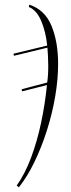

<svg xmlns="http://www.w3.org/2000/svg" viewBox="-20 -566 304 826"><path d="M52 232Q87 183 113.5 112.5Q140 42 157 -39Q174 -120 182 -200L75 -173L73 -182L183 -211Q188 -244 187.5 -286Q187 -328 184 -361L40 -326L38 -335L183 -370Q177 -429 157.5 -475.5Q138 -522 104 -536L106 -546Q173 -524 201.5 -455Q230 -386 230 -291Q230 -225 217.5 -151.5Q205 -78 182 -5.5Q159 67 128 131Q97 195 61 240Z"/></svg>

Font: Noto Serif Display ExtraLight
Style: Italic
Weight: 200
Italic angle: -12°
Designer: Monotype Design Team
Foundry: Monotype Imaging Inc.
Version: Version 2.009